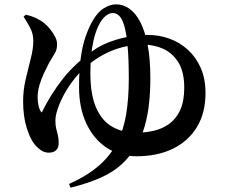

<svg xmlns="http://www.w3.org/2000/svg" viewBox="-20 -795 1040 886"><path d="M88.9 -717.9 98.8 -727.2Q126.8 -721 148.8 -710.3Q170.8 -699.5 186 -686.4Q199.6 -675.2 212.9 -658.5Q226.2 -641.7 235 -624Q243.8 -606.3 243.1 -590.8Q243.8 -566.1 232 -547.6Q220.3 -529.1 206.5 -504.9Q195.8 -484.6 183.3 -457.9Q170.7 -431.3 162.1 -402.5Q153.6 -373.7 153.6 -345.6Q153.6 -324.9 158.5 -304.6Q163.3 -284.2 172.6 -275.9Q215.4 -362.7 271.4 -433.1Q327.3 -503.5 413.2 -563.9Q440.2 -583.1 479.4 -598.8Q518.6 -614.5 565.9 -624.2Q613.1 -633.8 662.2 -633.8Q714.4 -633.8 761.9 -616.7Q809.4 -599.5 847.1 -565.3Q884.7 -531 906.5 -481.3Q928.3 -431.5 928.3 -365.7Q928.3 -273.1 888.1 -207.7Q847.9 -142.4 776.7 -108.2Q705.5 -73.9 610.4 -73.9Q531.9 -73.9 472 -113.6Q412.1 -153.2 378.4 -225.1Q344.8 -297.1 344.8 -392.6Q344.8 -472.1 352.8 -529Q360.8 -585.8 375 -626.1Q389.2 -666.5 406.2 -697Q430.9 -740.3 460.4 -757.7Q489.9 -775 515.2 -775Q548.6 -775 577.5 -754.5Q606.4 -734.1 627.9 -692.2Q649.4 -650.3 661.6 -586.1Q673.8 -522 673.8 -434.1Q673.8 -372.7 667.7 -316.6Q661.6 -260.5 647.2 -211Q632.8 -161.5 607.4 -119.1Q579.2 -71.4 541.2 -36.6Q503.2 -1.8 446.8 23.9Q390.5 49.7 305.3 71.1L298.7 53.9Q382.4 16.2 436.1 -30.5Q489.8 -77.2 519.9 -135.6Q549.9 -194 562.1 -267Q574.3 -340.1 574.3 -431.9Q574.3 -523.4 568.8 -582.5Q563.4 -641.5 553.7 -675Q544 -708.4 530.5 -721.7Q517.1 -735 501.1 -735Q483.3 -735 465.4 -719.6Q447.4 -704.2 432.5 -672Q419.5 -643.1 411.6 -608.5Q403.8 -573.8 400.4 -535.6Q397.1 -497.3 397.1 -456.9Q397.1 -358 423.9 -297.3Q450.6 -236.7 498.7 -209.7Q546.7 -182.7 609.9 -182.7Q652.2 -182.7 691.5 -192Q730.8 -201.2 762.2 -224.5Q793.6 -247.7 811.9 -288Q830.2 -328.3 830.2 -390.8Q830.2 -464.2 802.7 -507.7Q775.2 -551.2 732.5 -570.1Q689.7 -589 642.4 -589Q575.3 -589.2 512.5 -567.3Q449.7 -545.4 389.2 -497.2Q354.1 -469.7 325.7 -434.1Q297.2 -398.5 277.2 -362Q257.1 -325.4 246.4 -292.9Q235.6 -260.5 235.6 -238Q235.6 -216.5 239.5 -201.1Q243.3 -185.6 247.1 -171Q250.8 -156.5 250.8 -135.1Q250.8 -114.6 239.6 -102.6Q228.4 -90.5 204.5 -90.5Q186.3 -90.5 170.6 -100.7Q155 -110.9 138.5 -130.3Q118.6 -155.4 102.7 -206.9Q86.7 -258.5 86.7 -327.6Q86.7 -379.5 98.5 -429.5Q110.2 -479.5 121.9 -524.8Q133.7 -570.1 133.7 -606Q133.7 -640.8 117.6 -669.7Q101.5 -698.6 88.9 -717.9Z"/></svg>

Font: Source Han Serif JP VF
Style: Regular
Weight: 250
Designer: Ryoko NISHIZUKA 西塚涼子 (kana & ideographs); Frank Grießhammer (Latin, Greek & Cyrillic); Wenlong ZHANG 张文龙 (bopomofo); San
Foundry: Adobe
Version: Version 2.001;hotconv 1.1.0;makeotfexe 2.6.0